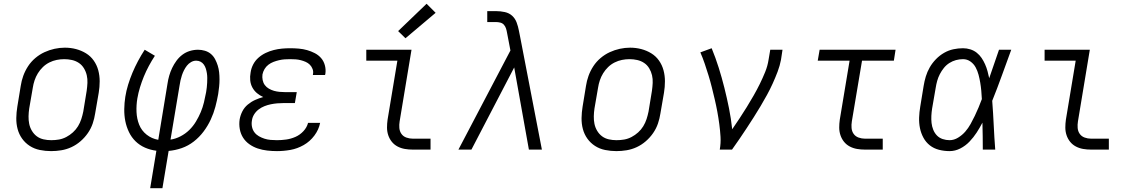

<svg xmlns="http://www.w3.org/2000/svg" viewBox="-20 -794 6040 1019"><path d="M251 8Q221 8 191.5 2Q162 -4 138 -19.5Q114 -35 97.5 -58Q81 -81 73.5 -109Q66 -137 66.5 -167.5Q67 -198 72 -228L90 -338Q94 -365 103.5 -391.5Q113 -418 129 -442.5Q145 -467 167.5 -486Q190 -505 216 -517Q242 -529 269.5 -535Q297 -541 324 -541Q355 -541 383.5 -533.5Q412 -526 436.5 -511Q461 -496 477.5 -472.5Q494 -449 501.5 -421Q509 -393 509 -362.5Q509 -332 504 -302L485 -192Q481 -165 472 -138.5Q463 -112 446.5 -88Q430 -64 407.5 -44.5Q385 -25 359 -13Q333 -1 305.5 3.5Q278 8 251 8ZM252 -50Q273 -50 293 -53.5Q313 -57 332 -67Q351 -77 367 -91.5Q383 -106 394 -124Q405 -142 411.5 -162Q418 -182 422 -202L440 -312Q443 -333 444 -354Q445 -375 440.5 -394.5Q436 -414 425.5 -431.5Q415 -449 398.5 -460Q382 -471 362 -475.5Q342 -480 321 -480Q301 -480 281 -476Q261 -472 242 -462.5Q223 -453 207.5 -438Q192 -423 181 -405Q170 -387 163.5 -367.5Q157 -348 154 -328L135 -218Q132 -198 131.5 -177Q131 -156 135 -136.5Q139 -117 149.5 -99.5Q160 -82 175.5 -70.5Q191 -59 211 -54.5Q231 -50 252 -50Z M777 205 810 6Q778 2 749.5 -10.5Q721 -23 699.5 -44Q678 -65 664.5 -93Q651 -121 645 -151.5Q639 -182 639.5 -215Q640 -248 645 -280Q650 -312 660 -344.5Q670 -377 683 -408Q696 -439 712.5 -470Q729 -501 748 -530L802 -498Q785 -472 770 -444Q755 -416 743.5 -388Q732 -360 723 -330.5Q714 -301 709 -272Q703 -236 704.5 -200Q706 -164 718.5 -132.5Q731 -101 758 -79.5Q785 -58 820 -52L869 -350Q872 -371 878 -392Q884 -413 893.5 -433Q903 -453 916.5 -471.5Q930 -490 948 -503.5Q966 -517 987.5 -523.5Q1009 -530 1031 -530Q1050 -530 1068 -524.5Q1086 -519 1099.5 -507.5Q1113 -496 1121.5 -480Q1130 -464 1135.5 -446.5Q1141 -429 1143 -410.5Q1145 -392 1145 -372.5Q1145 -353 1143 -334Q1141 -315 1138 -295Q1132 -261 1123 -227Q1114 -193 1098.5 -159.5Q1083 -126 1060.5 -96Q1038 -66 1008.5 -43Q979 -20 944.5 -8Q910 4 875 7L842 205ZM885 -53Q912 -57 938 -70.5Q964 -84 984.5 -104Q1005 -124 1020 -149Q1035 -174 1045.5 -199Q1056 -224 1062.5 -251Q1069 -278 1074 -305Q1076 -317 1077.5 -330Q1079 -343 1079.5 -355.5Q1080 -368 1080 -380.5Q1080 -393 1078 -405.5Q1076 -418 1072.5 -429.5Q1069 -441 1062 -451Q1055 -461 1044.5 -466.5Q1034 -472 1021 -472Q1007 -472 994 -464.5Q981 -457 972 -445.5Q963 -434 956.5 -421Q950 -408 945.5 -394.5Q941 -381 938 -367.5Q935 -354 933 -340Z M1450 8Q1424 8 1398 5Q1372 2 1348 -6Q1324 -14 1303.5 -28.5Q1283 -43 1270 -63.5Q1257 -84 1252.5 -109.5Q1248 -135 1252 -161Q1256 -183 1266.5 -203.5Q1277 -224 1295 -239Q1313 -254 1334 -263.5Q1355 -273 1377 -279Q1359 -287 1344 -299.5Q1329 -312 1319.5 -329.5Q1310 -347 1308 -367.5Q1306 -388 1310 -409Q1313 -431 1323.5 -451.5Q1334 -472 1351.5 -487.5Q1369 -503 1390 -513Q1411 -523 1433 -528.5Q1455 -534 1476.5 -536Q1498 -538 1520 -538Q1543 -538 1566 -536Q1589 -534 1610 -528Q1631 -522 1650.5 -512Q1670 -502 1684 -486Q1698 -470 1704 -448Q1710 -426 1707 -404Q1706 -402 1706 -399.5Q1706 -397 1705 -396H1640Q1641 -397 1641 -398Q1641 -399 1641 -400Q1644 -414 1639 -427.5Q1634 -441 1624.5 -450.5Q1615 -460 1602.5 -465.5Q1590 -471 1576.5 -474.5Q1563 -478 1549 -479Q1535 -480 1520 -480Q1505 -480 1490.5 -479Q1476 -478 1461 -474.5Q1446 -471 1431.5 -465.5Q1417 -460 1404.5 -450.5Q1392 -441 1384 -427.5Q1376 -414 1373 -399Q1371 -384 1374 -369Q1377 -354 1385.5 -342.5Q1394 -331 1407 -323.5Q1420 -316 1434 -312Q1448 -308 1463.5 -306.5Q1479 -305 1494 -305H1555L1545 -247H1485Q1468 -247 1451 -245.5Q1434 -244 1417 -240.5Q1400 -237 1383.5 -230.5Q1367 -224 1352.5 -213Q1338 -202 1328.5 -186.5Q1319 -171 1317 -154Q1314 -137 1317.5 -120.5Q1321 -104 1330.5 -91.5Q1340 -79 1354 -71Q1368 -63 1383.5 -58Q1399 -53 1416 -51.5Q1433 -50 1450 -50Q1474 -50 1499 -53.5Q1524 -57 1548 -67.5Q1572 -78 1590.5 -98Q1609 -118 1615 -142H1679Q1672 -106 1648.5 -74.5Q1625 -43 1591.5 -24Q1558 -5 1522 1.5Q1486 8 1450 8Z M2171 0Q2149 0 2128.5 -3.5Q2108 -7 2090 -16.5Q2072 -26 2059.5 -41.5Q2047 -57 2040.5 -76.5Q2034 -96 2034 -117Q2034 -138 2037 -159L2089 -472H1924V-530H2164L2101 -150Q2098 -132 2099.5 -114.5Q2101 -97 2110.5 -83.5Q2120 -70 2136.5 -64Q2153 -58 2171 -58H2265V0ZM2132 -591 2093 -629 2244 -774 2292 -726Z M2413 0 2689 -526 2671 -620Q2671 -620 2671 -620Q2671 -620 2671 -620Q2669 -632 2665.5 -643Q2662 -654 2654.5 -662.5Q2647 -671 2635.5 -674Q2624 -677 2612 -677H2566V-735H2612Q2636 -735 2659 -730Q2682 -725 2698 -710.5Q2714 -696 2722 -674.5Q2730 -653 2734 -631L2741 -596L2856 0H2787L2709 -436L2482 0Z M3251 8Q3221 8 3191.5 2Q3162 -4 3138 -19.5Q3114 -35 3097.5 -58Q3081 -81 3073.5 -109Q3066 -137 3066.5 -167.5Q3067 -198 3072 -228L3090 -338Q3094 -365 3103.5 -391.5Q3113 -418 3129 -442.5Q3145 -467 3167.5 -486Q3190 -505 3216 -517Q3242 -529 3269.5 -535Q3297 -541 3324 -541Q3355 -541 3383.5 -533.5Q3412 -526 3436.5 -511Q3461 -496 3477.5 -472.5Q3494 -449 3501.5 -421Q3509 -393 3509 -362.5Q3509 -332 3504 -302L3485 -192Q3481 -165 3472 -138.5Q3463 -112 3446.5 -88Q3430 -64 3407.5 -44.5Q3385 -25 3359 -13Q3333 -1 3305.5 3.5Q3278 8 3251 8ZM3252 -50Q3273 -50 3293 -53.5Q3313 -57 3332 -67Q3351 -77 3367 -91.5Q3383 -106 3394 -124Q3405 -142 3411.5 -162Q3418 -182 3422 -202L3440 -312Q3443 -333 3444 -354Q3445 -375 3440.5 -394.5Q3436 -414 3425.5 -431.5Q3415 -449 3398.5 -460Q3382 -471 3362 -475.5Q3342 -480 3321 -480Q3301 -480 3281 -476Q3261 -472 3242 -462.5Q3223 -453 3207.5 -438Q3192 -423 3181 -405Q3170 -387 3163.5 -367.5Q3157 -348 3154 -328L3135 -218Q3132 -198 3131.5 -177Q3131 -156 3135 -136.5Q3139 -117 3149.5 -99.5Q3160 -82 3175.5 -70.5Q3191 -59 3211 -54.5Q3231 -50 3252 -50Z M3800 0Q3806 -34 3804 -68Q3802 -102 3797.5 -135.5Q3793 -169 3787 -201.5Q3781 -234 3773.5 -266Q3766 -298 3758 -330Q3750 -362 3740.5 -393Q3731 -424 3720.5 -455Q3710 -486 3697 -516L3757 -538Q3778 -487 3794.5 -434.5Q3811 -382 3824.5 -328Q3838 -274 3849 -219.5Q3860 -165 3866 -108Q3886 -137 3905.5 -166.5Q3925 -196 3943.5 -226Q3962 -256 3979.5 -286.5Q3997 -317 4012.5 -348.5Q4028 -380 4041 -412Q4054 -444 4059 -477L4068 -530H4133L4125 -477Q4119 -445 4107 -413.5Q4095 -382 4081 -351Q4067 -320 4050.5 -290Q4034 -260 4016.5 -230.5Q3999 -201 3980.5 -172Q3962 -143 3943 -114Q3924 -85 3904.5 -56.5Q3885 -28 3865 0Z M4571 0Q4549 0 4528.5 -3.5Q4508 -7 4490 -16.5Q4472 -26 4459.5 -41.5Q4447 -57 4440.5 -76.5Q4434 -96 4434 -117Q4434 -138 4437 -159L4489 -472H4320L4330 -530H4733L4724 -472H4555L4501 -150Q4498 -132 4499.5 -114.5Q4501 -97 4510.5 -83.5Q4520 -70 4536.5 -64Q4553 -58 4571 -58H4665V0Z M5020 8Q4991 8 4963.5 1Q4936 -6 4915 -22.5Q4894 -39 4881 -63Q4868 -87 4862.5 -114Q4857 -141 4858 -170Q4859 -199 4864 -228L4882 -338Q4886 -363 4893.5 -388Q4901 -413 4914.5 -436.5Q4928 -460 4947.5 -480Q4967 -500 4990.5 -513.5Q5014 -527 5039.5 -532.5Q5065 -538 5091 -538Q5111 -538 5130 -532Q5149 -526 5164 -514Q5179 -502 5189.5 -486.5Q5200 -471 5208 -453Q5216 -435 5221 -416.5Q5226 -398 5230 -379Q5243 -417 5256 -454.5Q5269 -492 5282 -530H5347Q5322 -462 5297.5 -394Q5273 -326 5246 -259Q5251 -194 5254 -129.5Q5257 -65 5262 0H5196Q5196 -36 5195.5 -72Q5195 -108 5194 -143Q5180 -116 5163.5 -90.5Q5147 -65 5125.5 -42.5Q5104 -20 5076.5 -6Q5049 8 5020 8ZM5020 -50Q5043 -50 5065 -63.5Q5087 -77 5103 -95.5Q5119 -114 5131 -135.5Q5143 -157 5153.5 -179Q5164 -201 5173.5 -223.5Q5183 -246 5191 -268Q5190 -290 5188 -312Q5186 -334 5182.5 -355Q5179 -376 5173.5 -397Q5168 -418 5158 -436.5Q5148 -455 5130.5 -467.5Q5113 -480 5091 -480Q5072 -480 5053.5 -475Q5035 -470 5018.5 -459.5Q5002 -449 4989.5 -433.5Q4977 -418 4968 -400.5Q4959 -383 4954 -365Q4949 -347 4946 -328L4927 -218Q4924 -199 4923 -179.5Q4922 -160 4924 -141.5Q4926 -123 4933 -105.5Q4940 -88 4952.5 -75Q4965 -62 4983 -56Q5001 -50 5020 -50Z M5771 0Q5749 0 5728.5 -3.5Q5708 -7 5690 -16.5Q5672 -26 5659.5 -41.5Q5647 -57 5640.5 -76.5Q5634 -96 5634 -117Q5634 -138 5637 -159L5689 -472H5524V-530H5764L5701 -150Q5698 -132 5699.5 -114.5Q5701 -97 5710.5 -83.5Q5720 -70 5736.5 -64Q5753 -58 5771 -58H5865V0Z"/></svg>

Font: Iosevka Slab LtExObl
Style: Regular
Weight: 300
Width: 7
Italic angle: -9°
Monospace: yes
Designer: Belleve Invis
Foundry: Belleve Invis
Version: Version 11.1.0; ttfautohint (v1.8.3)